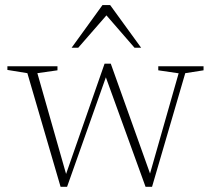

<svg xmlns="http://www.w3.org/2000/svg" viewBox="-20 -710 820 740"><path d="M668.5 -427.5 590 -439V-454.5H764.5V-439L694 -428L566 10H541L385.5 -419H390.5L238.5 10H213.5L85.5 -428L8.5 -440.5V-454.5H201.5V-439L124 -428L239 -24.5L227 -17.5L383 -464.5H407L563 -28H554.5ZM256 -526 375 -690.5H404.5L524 -526H498.5L380 -662.5H400.5L281.5 -526Z"/></svg>

Font: Newsreader ExtraLight
Style: Regular
Weight: 250
Designer: Hugues Gentile
Foundry: Production Type
Version: Version 1.003